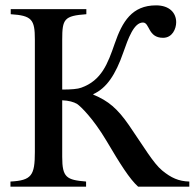

<svg xmlns="http://www.w3.org/2000/svg" viewBox="-20 -696 730 716"><path d="M686 0V-19C646 -20 618 -33 585 -60C552 -87 516 -149 461 -229C418 -291 384 -320 328 -343V-345C377 -367 411 -417 440 -501C458 -552 479 -612 513 -612C539 -612 531 -555 588 -555C623 -555 637 -589 637 -613C637 -648 612 -676 562 -676C472 -676 436 -615 408 -534C382 -459 359 -396 283 -369C270 -364 245 -362 212 -362V-548C212 -625 219 -637 302 -643V-662H20V-643C99 -638 110 -623 110 -549V-129C110 -42 98 -23 19 -19V0H301V-19C228 -25 212 -34 212 -111V-322C236 -321 255 -316 268 -308C281 -299 327 -255 377 -171C429 -83 463 -29 495 0Z"/></svg>

Font: XITS Math
Style: Regular
Weight: 400
Designer: MicroPress Inc., with final additions and corrections provided by Coen Hoffman, Elsevier (retired)
Version: Version 1.108